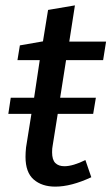

<svg xmlns="http://www.w3.org/2000/svg" viewBox="-20 -685 415 715"><path d="M11 -261 20 -321H107L128 -461H45L54 -516L140 -531L159 -648L259 -665L238 -530H375L364 -461H226L204 -321H337L327 -261H195L176 -142Q175 -138 174.5 -131.5Q174 -125 174 -118Q174 -90 186 -78Q198 -66 220 -66Q236 -66 256 -72Q276 -78 298 -89L320 -25Q245 10 186 10Q136 10 105.5 -16.5Q75 -43 75 -101Q75 -117 77 -136L97 -261Z"/></svg>

Font: Bitter Medium
Style: Italic
Weight: 500
Italic angle: -9°
Designer: Sol Matas, and Bitter project Authors
Foundry: Sol Matas
Version: Version 2.001